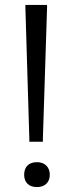

<svg xmlns="http://www.w3.org/2000/svg" viewBox="-20 -760 294 779"><path d="M99 -198 83 -730V-740H171V-730L154 -198V-185H99ZM130 -1Q105 -1 91.5 -14.5Q78 -28 78 -51Q78 -75 91.5 -88.5Q105 -102 130 -102Q154 -102 168 -88Q182 -74 182 -51Q182 -28 168 -14.5Q154 -1 130 -1Z"/></svg>

Font: EncodeSans
Style: Regular
Weight: 400
Designer: Pablo Impallari, Andres Torresi
Foundry: Pablo Impallari, Andres Torresi
Version: Version 1.000; ttfautohint (v1.4.1)